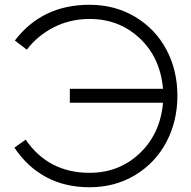

<svg xmlns="http://www.w3.org/2000/svg" viewBox="-20 -767 795 800"><path d="M353 13.2Q250.5 13.2 171.6 -29.5Q92.8 -72.3 40 -151.9L86.9 -185.1Q182.1 -46.9 353 -46.9Q476.1 -46.9 562 -128.2Q647.9 -209.5 659.2 -338.9H271V-397H659.2Q647.9 -526.9 562.3 -607.4Q476.6 -688 353 -688Q272.9 -688 204.8 -653.6Q136.7 -619.1 91.8 -560.1L42 -598.1Q155.3 -747.1 353 -747.1Q459.5 -747.1 543.7 -696.5Q627.9 -646 673.6 -559.8Q719.2 -473.6 719.2 -368.2Q719.2 -262.7 673.6 -175.8Q627.9 -88.9 543.7 -37.8Q459.5 13.2 353 13.2Z"/></svg>

Font: Kreadon Light
Style: Regular
Weight: 300
Designer: kohakuno
Foundry: StudioGnu
Version: Version 1.000;Glyphs 3.1.2 (3151)